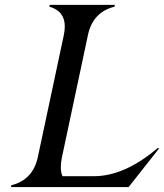

<svg xmlns="http://www.w3.org/2000/svg" viewBox="-20 -757 665 777"><path d="M24.4 0 25.9 -7.3Q113.8 -29.3 133.3 -122.1L238.3 -615.2Q242.2 -634.3 242.2 -649.9Q242.2 -712.4 179.7 -730L181.2 -737.3H444.8L443.4 -730Q355.5 -708 335.9 -615.2L231 -122.1Q226.1 -99.1 226.1 -80.6Q226.1 -59.1 232.9 -43.9H359.4Q483.9 -43.9 617.2 -157.2H624.5L500.5 0Z"/></svg>

Font: Modern Antiqua
Style: Book Oblique
Weight: 400
Italic angle: -12°
Designer: Wojciech Kalinowski "wmk69" (wmk69@o2.pl)
Foundry: Wojciech Kalinowski "wmk69" (wmk69@o2.pl)
Version: Version 3.1.0; 2021-05-28